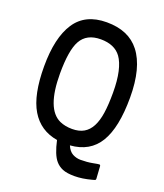

<svg xmlns="http://www.w3.org/2000/svg" viewBox="-168 -878 1004 1175"><g transform="rotate(20 333.5 -290.5)"><path d="M323.2 -766.6Q466.3 -766.6 537.6 -674.8Q613.8 -577.1 613.8 -382.1Q613.8 -187 554.4 -88.9Q495.1 9.3 367.7 18.6Q382.3 53.7 407 66.7Q431.6 79.6 458.5 79.6Q502 79.6 535.9 73Q569.8 66.4 576.7 66.4Q583.5 66.4 584.5 74.7L589.8 156.2Q588.9 162.1 586.7 163.8Q584.5 165.5 567.4 169.9Q507.8 186 457.8 186Q407.7 186 379.6 174.3Q351.6 162.6 333 140.6Q301.8 104.5 282.2 14.6Q168.5 -4.4 111.1 -100.3Q53.7 -196.3 53.7 -382.6Q53.7 -568.8 118.7 -667.7Q183.6 -766.6 323.2 -766.6ZM456.5 -598.6Q414.6 -656.2 324.2 -656.2Q232.4 -656.2 195.3 -588.9Q160.2 -525.4 160.2 -374Q160.2 -142.6 264.6 -95.7Q299.8 -80.1 345.2 -80.1Q390.6 -80.1 421.1 -97.9Q451.7 -115.7 470.5 -151.6Q489.3 -187.5 497.3 -241.2Q505.4 -294.9 505.4 -374.3Q505.4 -453.6 492.7 -509.8Q480 -565.9 456.5 -598.6Z"/></g></svg>

Font: Wellfleet
Style: Regular
Weight: 400
Designer: Riccardo De Franceschi
Foundry: Riccardo De Franceschi
Version: Version 1.002